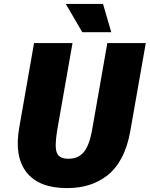

<svg xmlns="http://www.w3.org/2000/svg" viewBox="-20 -945 764 980"><path d="M505.9 -924.8 547.9 -780.8H399.9L315.9 -924.8ZM527.8 -725.1H724.1L645 -275.9Q631.3 -196.8 600.8 -139.4Q570.3 -82 526.9 -48.8Q483.4 -15.6 432.9 -0.2Q382.3 15.1 321.8 15.1Q178.7 15.1 115.5 -65.4Q52.2 -146 78.1 -293L153.8 -725.1H350.1L272 -280.8Q257.8 -195.3 270.3 -165Q282.7 -134.8 328.1 -134.8Q352.1 -134.8 369.6 -141.1Q387.2 -147.5 403.3 -163.8Q419.4 -180.2 431.4 -211.2Q443.4 -242.2 451.2 -288.1Z"/></svg>

Font: Stilu Bold
Style: Italic
Weight: 700
Italic angle: -10°
Designer: Genilson Lima Santos
Foundry: Genilson Lima Santos
Version: Version 1.200;PS 001.200;hotconv 1.0.88;makeotf.lib2.5.64775